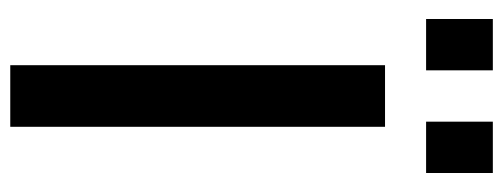

<svg xmlns="http://www.w3.org/2000/svg" viewBox="-323 -657 980 374"><g transform="rotate(90 167.0 -470.0)"><path d="M217 -810V-940H317V-810ZM17 -810V-940H117V-810ZM107 0V-730H227V0Z"/></g></svg>

Font: M PLUS 1p Medium
Style: Regular
Weight: 500
Version: Version 1.062